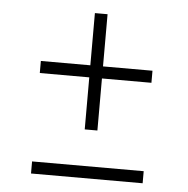

<svg xmlns="http://www.w3.org/2000/svg" viewBox="-44 -590 621 634"><g transform="rotate(5 266.0 -273.0)"><path d="M245.5 -160.5V-333H81.5V-373H245.5V-546H287.5V-373H451.5V-333H287.5V-160.5ZM81.5 0V-40H451.5V0Z"/></g></svg>

Font: Encode Sans Condensed Thin ExtraLight
Style: Regular
Weight: 250
Version: Version 3.002